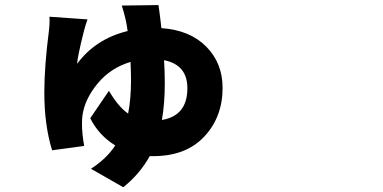

<svg xmlns="http://www.w3.org/2000/svg" viewBox="-20 -660 1540 772"><path d="M630.9 -177.7Q733.4 -194.3 733.4 -305.7Q733.4 -399.4 639.6 -418Q642.6 -373 642.6 -325.2Q642.6 -243.2 630.9 -177.7ZM469.7 -637.7 617.2 -639.6Q618.2 -631.8 620.6 -615.2Q623 -598.6 625 -581.1Q627 -563.5 628.9 -546.9Q743.2 -539.1 809.1 -472.7Q875 -406.2 875 -306.6Q875 -189.5 801.3 -110.8Q727.5 -32.2 596.7 -32.2H582Q542 40 475.6 92.8L345.7 18.6Q408.2 -21.5 443.4 -75.2Q377 -116.2 342.8 -184.6L418 -294.9Q455.1 -231.4 495.1 -203.1Q506.8 -260.7 506.8 -338.9Q506.8 -362.3 504.9 -411.1Q423.8 -386.7 372.1 -323.7Q320.3 -260.7 311.5 -195.3Q309.6 -181.6 309.6 -162.1Q309.6 -124 318.4 -73.2L189.5 -55.7Q158.2 -157.2 158.2 -287.1Q158.2 -393.6 176.8 -537.1Q180.7 -570.3 178.7 -592.8L332 -582Q328.1 -572.3 324.7 -561Q321.3 -549.8 318.4 -538.6Q315.4 -527.3 314.5 -523.4Q292 -432.6 290 -403.3Q364.3 -503.9 493.2 -535.2Q487.3 -583 469.7 -637.7Z"/></svg>

Font: Bpmf Zihi Sans Heavy
Style: Heavy
Weight: 900
Foundry: But Ko
Version: Version 1.320